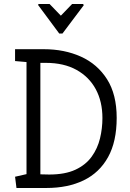

<svg xmlns="http://www.w3.org/2000/svg" viewBox="-20 -936 645 956"><path d="M173 -916H227L283 -858L339 -916H394L397 -910L291 -769H275L169 -912ZM62 0 55 -56 112 -69V-627L55 -632V-691H198Q301 -691 383 -654Q465 -617 513 -541.5Q561 -466 561 -349Q561 -231 518 -153.5Q475 -76 396.5 -38Q318 0 211 0ZM225 -67Q304 -67 355.5 -91Q407 -115 436.5 -156Q466 -197 478 -247Q490 -297 490 -348Q490 -430 457 -491.5Q424 -553 361 -588Q298 -623 208 -623H181V-68Z"/></svg>

Font: Kreon Light
Style: Regular
Weight: 300
Designer: Julia Petretta
Foundry: Julia Petretta and Eli Heuer
Version: Version 2.002